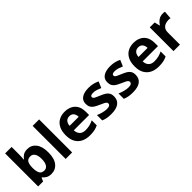

<svg xmlns="http://www.w3.org/2000/svg" viewBox="222 -1937 3124 3124"><g transform="rotate(-45 1784.0 -375.0)"><path d="M227 -583Q227 -552 225 -522Q223 -492 221 -475H227Q249 -509 286 -532.5Q323 -556 382 -556Q474 -556 531 -484.5Q588 -413 588 -274Q588 -134 530 -62Q472 10 378 10Q318 10 283.5 -11.5Q249 -33 227 -60H217L192 0H78V-760H227ZM334 -437Q276 -437 252.5 -401Q229 -365 227 -291V-275Q227 -196 250.5 -153.5Q274 -111 336 -111Q382 -111 409 -153.5Q436 -196 436 -276Q436 -356 408.5 -396.5Q381 -437 334 -437Z M860 0H711V-760H860Z M1241 -556Q1354 -556 1420 -491.5Q1486 -427 1486 -308V-236H1134Q1136 -173 1171.5 -137Q1207 -101 1270 -101Q1323 -101 1366 -111.5Q1409 -122 1455 -144V-29Q1415 -9 1370.5 0.5Q1326 10 1263 10Q1181 10 1118 -20.5Q1055 -51 1019 -113Q983 -175 983 -269Q983 -365 1015.5 -428.5Q1048 -492 1106 -524Q1164 -556 1241 -556ZM1242 -450Q1199 -450 1170.5 -422Q1142 -394 1137 -335H1346Q1345 -385 1320 -417.5Q1295 -450 1242 -450Z M1988 -162Q1988 -79 1929.5 -34.5Q1871 10 1755 10Q1698 10 1657 2.5Q1616 -5 1575 -22V-145Q1619 -125 1670 -112Q1721 -99 1760 -99Q1804 -99 1822.5 -112Q1841 -125 1841 -146Q1841 -160 1833.5 -171Q1826 -182 1801 -196Q1776 -210 1723 -232Q1672 -254 1639 -275.5Q1606 -297 1590 -327.5Q1574 -358 1574 -404Q1574 -480 1633 -518Q1692 -556 1790 -556Q1841 -556 1887 -546Q1933 -536 1982 -513L1937 -406Q1897 -423 1861 -434.5Q1825 -446 1788 -446Q1722 -446 1722 -410Q1722 -397 1730.5 -386.5Q1739 -376 1763.5 -364Q1788 -352 1836 -332Q1883 -313 1917 -292.5Q1951 -272 1969.5 -241.5Q1988 -211 1988 -162Z M2485 -162Q2485 -79 2426.5 -34.5Q2368 10 2252 10Q2195 10 2154 2.5Q2113 -5 2072 -22V-145Q2116 -125 2167 -112Q2218 -99 2257 -99Q2301 -99 2319.5 -112Q2338 -125 2338 -146Q2338 -160 2330.5 -171Q2323 -182 2298 -196Q2273 -210 2220 -232Q2169 -254 2136 -275.5Q2103 -297 2087 -327.5Q2071 -358 2071 -404Q2071 -480 2130 -518Q2189 -556 2287 -556Q2338 -556 2384 -546Q2430 -536 2479 -513L2434 -406Q2394 -423 2358 -434.5Q2322 -446 2285 -446Q2219 -446 2219 -410Q2219 -397 2227.5 -386.5Q2236 -376 2260.5 -364Q2285 -352 2333 -332Q2380 -313 2414 -292.5Q2448 -272 2466.5 -241.5Q2485 -211 2485 -162Z M2826 -556Q2939 -556 3005 -491.5Q3071 -427 3071 -308V-236H2719Q2721 -173 2756.5 -137Q2792 -101 2855 -101Q2908 -101 2951 -111.5Q2994 -122 3040 -144V-29Q3000 -9 2955.5 0.5Q2911 10 2848 10Q2766 10 2703 -20.5Q2640 -51 2604 -113Q2568 -175 2568 -269Q2568 -365 2600.5 -428.5Q2633 -492 2691 -524Q2749 -556 2826 -556ZM2827 -450Q2784 -450 2755.5 -422Q2727 -394 2722 -335H2931Q2930 -385 2905 -417.5Q2880 -450 2827 -450Z M3497 -556Q3508 -556 3523 -555Q3538 -554 3547 -552L3536 -412Q3529 -414 3515.5 -415.5Q3502 -417 3492 -417Q3454 -417 3419 -403.5Q3384 -390 3362.5 -360Q3341 -330 3341 -278V0H3192V-546H3305L3327 -454H3334Q3358 -496 3400 -526Q3442 -556 3497 -556Z"/></g></svg>

Font: Noto Sans Devanagari UI
Style: Bold
Weight: 700
Designer: Jelle Bosma - Monotype Design Team
Foundry: Monotype Imaging Inc.
Version: Version 2.004; ttfautohint (v1.8.4.7-5d5b)